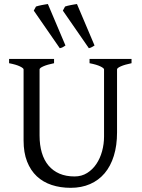

<svg xmlns="http://www.w3.org/2000/svg" viewBox="-20 -903 694 938"><path d="M622.6 -594.2Q589.4 -587.4 570.6 -579.1Q551.8 -570.8 551.8 -564V-255.9Q551.8 -191.9 536.1 -141.6Q520.5 -91.3 491.2 -56.6Q461.9 -22 419.9 -3.7Q377.9 14.6 325.2 14.6Q274.9 14.6 232.7 0.7Q190.4 -13.2 159.9 -41.7Q129.4 -70.3 112.3 -113.8Q95.2 -157.2 95.2 -216.8V-564Q95.2 -569.8 77.4 -578.6Q59.6 -587.4 24.4 -594.2V-615.2H244.1V-594.2Q210.9 -587.4 192.1 -579.1Q173.3 -570.8 173.3 -564V-241.2Q173.3 -194.3 184.3 -157.2Q195.3 -120.1 217 -94.2Q238.8 -68.4 270.5 -54.7Q302.2 -41 344.2 -41Q378.9 -41 405.8 -57.9Q432.6 -74.7 450.9 -102.1Q469.2 -129.4 478.8 -164.6Q488.3 -199.7 488.3 -235.8V-564Q488.3 -569.8 470.5 -578.6Q452.6 -587.4 417.5 -594.2V-615.2H622.6V-594.2ZM287.1 -851.1 297.9 -871.1Q302.7 -873 310.3 -874.8Q317.9 -876.5 325.9 -878.2Q334 -879.9 342 -881.1Q350.1 -882.3 356 -883.3L441.9 -680.7Q432.1 -674.8 427.2 -672.1Q422.4 -669.4 414.1 -667.5ZM145 -851.1 155.8 -871.1Q161.1 -873 168.5 -874.8Q175.8 -876.5 183.8 -878.2Q191.9 -879.9 200 -881.1Q208 -882.3 213.9 -883.3L299.8 -680.7Q291 -674.8 286.1 -672.1Q281.2 -669.4 272 -667.5Z"/></svg>

Font: Gentium
Style: Regular
Weight: 400
Designer: J. Victor Gaultney
Version: Version 1.03; 2011; OFL 1.1 release